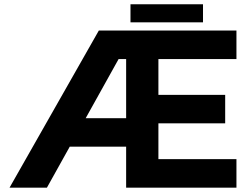

<svg xmlns="http://www.w3.org/2000/svg" viewBox="-20 -863 1155 883"><path d="M23.9 0 434.6 -722.7H1067.4V-591.3H708.5V-426.8H1015.6V-295.9H708.5V-131.3H1067.4V0H560.1V-188.5H300.8L195.8 0ZM560.1 -319.3V-591.3H525.4L374 -319.3ZM580.1 -760.3V-843.3H913.6V-760.3Z"/></svg>

Font: Giphurs
Style: Bold
Weight: 700
Version: Version 0.920; ttfautohint (v1.8.4.7-5d5b)